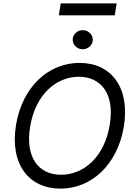

<svg xmlns="http://www.w3.org/2000/svg" viewBox="-20 -1111 801 1141"><path d="M715.9 -358C754.3 -590.9 640.6 -737.2 453.1 -737.2C268.5 -737.2 113.6 -596.6 75.3 -369.3C36.9 -136.4 150.6 9.9 339.5 9.9C522.7 9.9 677.6 -130.7 715.9 -358ZM159.1 -358C190.3 -549.7 313.9 -654.8 448.9 -654.8C578.1 -654.8 663.4 -555.4 632.1 -369.3C600.9 -177.6 477.3 -72.4 342.3 -72.4C213.1 -72.4 127.8 -171.9 159.1 -358ZM329.5 -1019.9H661.9L673.3 -1090.9H340.9ZM411.9 -875C411.9 -843.8 438.9 -818.2 471.6 -818.2C504.3 -818.2 531.2 -843.8 531.2 -875C531.2 -906.2 504.3 -931.8 471.6 -931.8C438.9 -931.8 411.9 -906.2 411.9 -875Z"/></svg>

Font: Margiela Sans
Style: Italic
Weight: 400
Italic angle: -9.39999°
Designer: Stefan Endress, Andreas Faust
Version: Version 1.100;FEAKit 1.0